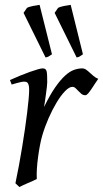

<svg xmlns="http://www.w3.org/2000/svg" viewBox="-20 -732 415 772"><path d="M375 -415Q369.1 -407.2 362.1 -396Q355 -384.8 347.9 -374.3Q340.8 -363.8 334.5 -356.4Q328.1 -349.1 323.2 -349.1Q314 -349.1 307.4 -354.5Q300.8 -359.9 295.2 -366Q289.6 -372.1 283.9 -377.4Q278.3 -382.8 271 -382.8Q258.3 -382.8 241.5 -365.5Q224.6 -348.1 207.8 -320.1Q190.9 -292 175.5 -257.1Q160.2 -222.2 149.9 -187Q144.5 -168.5 140.4 -146.2Q136.2 -124 133.1 -100.6Q129.9 -77.1 128.4 -54.4Q127 -31.7 127.9 -12.2Q121.6 -8.8 112.1 -4.6Q102.5 -0.5 92.5 3.9Q82.5 8.3 73.2 12.5Q64 16.6 58.1 20L42 4.9Q49.3 -29.8 56.2 -66.9Q63 -104 69.1 -140.9Q75.2 -177.7 80.3 -212.9Q85.4 -248 89.1 -278.3Q92.8 -308.6 95 -332.5Q97.2 -356.4 97.2 -371.1Q97.2 -382.3 95.5 -388.9Q93.8 -395.5 91.1 -398.7Q88.4 -401.9 84.7 -402.8Q81.1 -403.8 77.1 -403.8Q72.3 -403.8 64 -402.1Q55.7 -400.4 47.4 -397.9Q37.6 -395.5 26.9 -392.1L20 -410.2Q40.5 -419.4 61.3 -428Q82 -436.5 100.1 -442.9Q118.2 -449.2 131.6 -453.1Q145 -457 150.9 -457Q157.7 -457 161.6 -454.6Q165.5 -452.1 167.2 -446Q168.9 -439.9 169.4 -429Q169.9 -418 169.9 -400.9Q169.9 -395.5 168.5 -382.8Q167 -370.1 165 -355.2Q163.1 -340.3 160.9 -325.7Q158.7 -311 157.2 -301.8Q180.7 -350.1 201.7 -380.4Q222.7 -410.6 241.5 -427.7Q260.3 -444.8 277.3 -450.9Q294.4 -457 310.1 -457Q318.8 -457 325.9 -452.1Q333 -447.3 340.3 -440.4Q347.7 -433.6 356 -426.5Q364.3 -419.4 375 -415ZM199.7 -680.2 213.4 -700.2Q217.3 -702.6 223.9 -704.6Q230.5 -706.5 237.8 -708Q245.1 -709.5 252.2 -710.4Q259.3 -711.4 264.2 -712.4L313.5 -513.7Q305.2 -507.8 300.3 -504.9Q295.4 -502 288.1 -501ZM74.7 -680.2 88.4 -700.2Q92.3 -702.6 98.9 -704.6Q105.5 -706.5 112.8 -708Q120.1 -709.5 127.2 -710.4Q134.3 -711.4 139.2 -712.4L189 -513.7Q180.7 -507.8 175.5 -504.9Q170.4 -502 163.1 -501Z"/></svg>

Font: Gentium Plus Eur
Style: Italic
Weight: 400
Italic angle: -8°
Designer: J. Victor Gaultney, Annie Olsen, Iska Routamaa, Becca Hirsbrunner
Foundry: SIL International
Version: Version 5.000